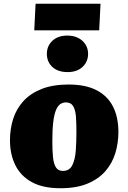

<svg xmlns="http://www.w3.org/2000/svg" viewBox="-20 -983 682 1020"><path d="M301 17Q208 17 149 -15.5Q90 -48 61.5 -105.5Q33 -163 33 -238Q33 -298 50 -351.5Q67 -405 104.5 -446Q142 -487 201.5 -510.5Q261 -534 345 -534Q434 -534 492.5 -504Q551 -474 580 -417.5Q609 -361 609 -281Q609 -224 593 -170.5Q577 -117 541 -75Q505 -33 446 -8Q387 17 301 17ZM314 -75Q349 -75 364 -105Q379 -135 382.5 -182.5Q386 -230 386 -282Q386 -327 383.5 -362.5Q381 -398 369 -418.5Q357 -439 330 -439Q314 -439 300.5 -430Q287 -421 277.5 -398.5Q268 -376 263 -336Q258 -296 258 -233Q258 -184 261.5 -148.5Q265 -113 277 -94Q289 -75 314 -75ZM229 -697Q229 -739 258.5 -766.5Q288 -794 338 -794Q371 -794 395.5 -781.5Q420 -769 434 -747Q448 -725 448 -697Q448 -655 418.5 -627.5Q389 -600 339 -600Q288 -600 258.5 -627Q229 -654 229 -697ZM169 -963H514L507 -822H162Z"/></svg>

Font: Literata Black
Style: Italic
Weight: 900
Italic angle: -2°
Designer: Latin by Veronika Burian and Jose Scaglione. Greek by Irene Vlachou. Cyrillic by Vera Evstafieva
Foundry: TypeTogether
Version: Version 3.002